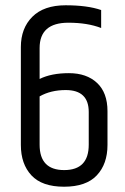

<svg xmlns="http://www.w3.org/2000/svg" viewBox="-20 -697 473 727"><path d="M316 -273Q316 -356 229 -356Q172 -356 130 -332V-149Q130 -53 223 -53Q316 -53 316 -149ZM59 -519Q59 -590 102.5 -633.5Q146 -677 228.5 -677Q311 -677 363 -659V-591Q311 -611 239 -611Q130 -611 130 -515V-398Q174 -420 241 -420Q308 -420 347.5 -383Q387 -346 387 -276V-148Q387 -76 346.5 -33Q306 10 222.5 10Q139 10 99 -33Q59 -76 59 -148Z"/></svg>

Font: Khand
Style: Regular
Weight: 400
Designer: Devanagari: Sanchit Sawaria, Jyotish Sonowal; Latin: Satya Rajpurohit
Foundry: Indian Type Foundry
Version: Version 1.101;PS 1.0;hotconv 1.0.78;makeotf.lib2.5.61930; tt